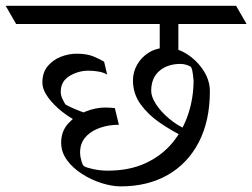

<svg xmlns="http://www.w3.org/2000/svg" viewBox="-62 -665 892 679"><path d="M502.9 -468.3V-593.3H568.8V-468.3ZM209 -475.1Q245.6 -475.1 269.3 -465.1Q293 -455.1 306.2 -446.8L316.9 -401.4Q304.7 -408.7 286.6 -411.9Q268.6 -415 250.5 -415Q214.8 -415 183.8 -396.2Q152.8 -377.4 152.8 -340.3Q152.8 -326.7 160.2 -312.3Q167.5 -297.9 169.4 -295.9Q171.9 -293.5 187.7 -286.1Q203.6 -278.8 221.9 -271.7Q240.2 -264.6 249.5 -261.7L213.4 -234.9Q187 -247.1 158 -269.8Q128.9 -292.5 108.4 -320.1Q87.9 -347.7 87.9 -373.5Q87.9 -408.2 106.4 -430.7Q125 -453.1 152.8 -464.1Q180.7 -475.1 209 -475.1ZM397 -644.5 434.1 -580.1H-4.9L-42 -644.5ZM772.9 -644.5 810.1 -580.1H289.1L252 -644.5ZM598.1 -207 585 -183.1Q543.9 -203.1 503.2 -231Q462.4 -258.8 435.3 -296.1Q408.2 -333.5 408.2 -380.9Q408.2 -410.2 423.1 -436.5Q438 -462.9 465.1 -479.5Q492.2 -496.1 528.3 -496.1Q564 -496.1 598.9 -473.9Q633.8 -451.7 657 -416.5Q680.2 -381.3 680.2 -342.3Q680.2 -237.3 640.9 -161.9Q601.6 -86.4 530.8 -46.1Q460 -5.9 365.2 -5.9Q334 -5.9 297.6 -17.3Q261.2 -28.8 228.5 -49.6Q195.8 -70.3 175 -98.6Q154.3 -127 154.3 -160.6Q154.3 -200.7 179.2 -228.3Q204.1 -255.9 240 -270.3Q275.9 -284.7 309.6 -284.7Q317.9 -284.7 327.1 -284.2Q336.4 -283.7 344.2 -282.7L358.4 -223.6Q353 -223.6 347.4 -223.4Q341.8 -223.1 336.4 -222.7Q308.1 -220.2 281.5 -209Q254.9 -197.8 238 -177.2Q221.2 -156.7 221.2 -124.5Q221.2 -112.8 225.6 -96.9Q230 -81.1 234.9 -77.6Q242.7 -72.3 267.6 -66.9Q292.5 -61.5 318.8 -61.5Q396 -61.5 453.1 -88.1Q510.3 -114.7 547.9 -160.2Q585.4 -205.6 604 -262.7Q622.6 -319.8 622.6 -380.9Q622.6 -385.3 620.1 -403.3Q617.7 -421.4 613.8 -427.2Q611.8 -430.7 600.1 -434.8Q588.4 -439 576.2 -439Q530.8 -439 501.7 -414.3Q472.7 -389.6 472.7 -343.3Q472.7 -322.8 490 -296.1Q507.3 -269.5 536.1 -245.4Q564.9 -221.2 598.1 -207Z"/></svg>

Font: Annapurna SIL
Style: Regular
Weight: 400
Designer: Peter Martin, Annie Olsen
Foundry: SIL International
Version: Version 2.000